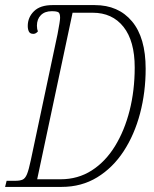

<svg xmlns="http://www.w3.org/2000/svg" viewBox="-28 -734 605 754"><path d="M-8 0 -2 -24H32Q50 -24 60.5 -28.5Q71 -33 78 -50Q85 -67 93 -105L198 -600Q203 -626 205.5 -642Q208 -658 208 -664Q208 -682 201 -686Q194 -690 175 -690Q148 -690 132.5 -674.5Q117 -659 117 -633Q117 -620 121 -611Q113 -601 103 -601Q90 -601 85.5 -610Q81 -619 81 -632Q81 -666 105.5 -690Q130 -714 178 -714H344Q437 -714 490.5 -650Q544 -586 544 -464Q544 -372 522 -288.5Q500 -205 457.5 -140Q415 -75 353.5 -37.5Q292 0 214 0ZM210 -30Q278 -30 332 -64.5Q386 -99 423.5 -160Q461 -221 481 -300Q501 -379 501 -469Q501 -573 457 -628.5Q413 -684 336 -684H257L118 -30Z"/></svg>

Font: Noto Serif ExtraCondensed ExtraLight
Style: Italic
Weight: 200
Width: 2
Italic angle: -12°
Designer: Monotype Design Team
Foundry: Monotype Imaging Inc.
Version: Version 2.014; ttfautohint (v1.8.4.7-5d5b)